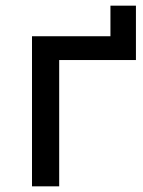

<svg xmlns="http://www.w3.org/2000/svg" viewBox="-20 -658 506 678"><path d="M93 -530H370V-638H460V-446H189V0H93Z"/></svg>

Font: Montserrat Alternates Medium
Style: Regular
Weight: 500
Designer: Julieta Ulanovsky
Foundry: Julieta Ulanovsky
Version: Version 7.200